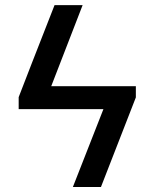

<svg xmlns="http://www.w3.org/2000/svg" viewBox="-20 -748 617 768"><path d="M452.1 -403.3Q452.1 -380.9 452.1 -311.5Q370.1 -311.5 124 -311.5Q124 -335 124 -403.3Q206.1 -403.3 452.1 -403.3ZM310.5 -727.5Q270.5 -623 149.4 -311.5Q126 -311.5 54.7 -311.5Q54.7 -324.2 54.7 -359.4Q89.8 -451.2 198.2 -727.5Q225.6 -727.5 310.5 -727.5ZM523.4 -358.4Q488.3 -268.6 383.8 0Q356.4 0 271.5 0Q311.5 -100.6 429.7 -403.3Q453.1 -403.3 523.4 -403.3Q523.4 -392.6 523.4 -358.4Z"/></svg>

Font: DeepSea
Style: Medium
Weight: 500
Designer: Stem
Version: Version 3.019;git-0a5106e0b